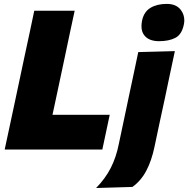

<svg xmlns="http://www.w3.org/2000/svg" viewBox="-20 -768 966 986"><path d="M4 0Q16.5 -56.5 27.5 -109.5Q38.5 -162 53.5 -231L105 -473.5Q120 -544 132 -599Q143.5 -654 156 -713H363.5Q350.5 -653.5 338.8 -598.5Q327 -543.5 312.5 -473.5L268 -264.5Q263 -241 258.5 -220Q254 -198.5 249.5 -178.5H543.5L505.5 0ZM473.5 197.5Q521 149 549 94Q577 39 590.5 -30L629.5 -214.5L640 -264.5Q657 -343.5 668 -396Q679 -448.5 690 -500.5L878 -505.5Q870.5 -470 863 -435Q855.5 -400 846.8 -359Q838 -318 827 -264.5Q812 -196 799.2 -136Q786.5 -76 773.5 -14.5Q758.5 57.5 731.2 109Q704 160.5 660 192ZM797 -556.5Q747.5 -556.5 723.5 -583.5Q706.5 -602.5 706.5 -633.5Q706.5 -646.5 709.5 -662Q719 -707.5 752.8 -727.8Q786.5 -748 836.5 -748Q885.5 -748 909 -716.5Q926.5 -693 926.5 -663.5Q926.5 -653 924 -641.5Q913.5 -590.5 880.2 -573.5Q847 -556.5 797 -556.5Z"/></svg>

Font: Heraclito ExtraBold
Style: Italic
Weight: 800
Italic angle: -12°
Designer: Kostas Bartsokas (font) & Cristiano Sobral (main changes)
Foundry: Kostas Bartsokas (font) & Cristiano Sobral (main changes)
Version: Version 1.00;July 8, 2020;FontCreator 13.0.0.2655 64-bit